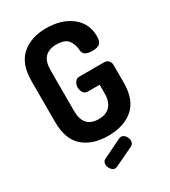

<svg xmlns="http://www.w3.org/2000/svg" viewBox="-221 -837 1006 1138"><g transform="rotate(-30 282.0 -268.5)"><path d="M368 128 238 190Q228 194 224 194Q208 194 196 178Q184 162 184 145Q184 124 201 115L333 51Q340 48 346 48Q362 48 374 63.5Q386 79 386 97Q386 120 368 128ZM391 -518Q388 -562 366 -589.5Q344 -617 287 -617Q182 -617 182 -502V-223Q182 -108 286 -108Q336 -108 363.5 -137Q391 -166 391 -223V-282H310Q291 -282 280.5 -297Q270 -312 270 -333Q270 -353 281 -368.5Q292 -384 310 -384H480Q499 -384 510 -371.5Q521 -359 521 -342V-223Q521 -104 457 -49Q393 6 286 6Q179 6 115.5 -49Q52 -104 52 -223V-502Q52 -620 115.5 -675.5Q179 -731 282 -731Q388 -731 454.5 -679Q521 -627 521 -539Q521 -503 505.5 -490Q490 -477 456 -477Q392 -477 391 -518Z"/></g></svg>

Font: Dosis
Style: Bold
Weight: 700
Designer: Edgar Tolentino, Pablo Impallari, Igino Marini
Foundry: Edgar Tolentino, Pablo Impallari, Igino Marini
Version: Version 1.007